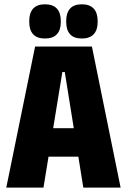

<svg xmlns="http://www.w3.org/2000/svg" viewBox="-20 -850 574 870"><path d="M8.5 0 139 -639H396.5L526.5 0H357.5L273.5 -523.5H262.5L177 0ZM149.5 -140V-269H383.5V-140ZM183.5 -675.5Q148 -675.5 130.2 -694.8Q112.5 -714 112.5 -750.5V-755Q112.5 -791.5 130.2 -811Q148 -830.5 183.5 -830.5Q220 -830.5 237.8 -811Q255.5 -791.5 255.5 -755V-750.5Q255.5 -714 237.8 -694.8Q220 -675.5 183.5 -675.5ZM351 -675.5Q315 -675.5 297.5 -694.8Q280 -714 280 -750.5V-755Q280 -791.5 297.5 -811Q315 -830.5 351 -830.5Q386.5 -830.5 404.5 -811Q422.5 -791.5 422.5 -755V-750.5Q422.5 -714 404.5 -694.8Q386.5 -675.5 351 -675.5Z"/></svg>

Font: Anek Odia SemiCondensed ExtraBold
Style: Regular
Weight: 800
Width: 4
Designer: Yesha Goshar & Mahesh Sahu (Odia), Yesha Goshar (Latin)
Foundry: Ek Type
Version: Version 1.003